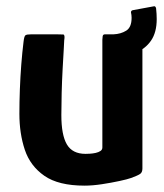

<svg xmlns="http://www.w3.org/2000/svg" viewBox="-20 -580 515 604"><path d="M246 4Q164 4 119.5 -27Q75 -58 58 -109Q41 -160 41 -222Q41 -259 42.5 -299Q44 -339 47 -377.5Q50 -416 54 -448Q56 -466 60 -469Q64 -472 78 -472H159Q173 -472 179 -471.5Q185 -471 182 -453Q182 -449 180.5 -424Q179 -399 177 -362.5Q175 -326 174 -287.5Q173 -249 173 -218Q173 -155 190.5 -125.5Q208 -96 249 -96Q254 -96 263 -96.5Q272 -97 281 -99Q290 -101 296 -105Q302 -109 302 -116V-455Q302 -460 303 -466Q304 -472 310 -472H414Q418 -472 423 -470Q428 -468 428 -459V-50Q428 -38 421 -33Q414 -28 392 -20Q381 -16 355.5 -10.5Q330 -5 300.5 -0.5Q271 4 246 4ZM463 -560Q469 -562 471 -554Q472 -545 472.5 -536.5Q473 -528 473 -520Q473 -478 455 -452Q437 -426 406 -414Q375 -402 337 -400Q331 -400 331 -406V-466Q331 -472 337 -472Q360 -473 377 -483.5Q394 -494 394 -524Q394 -528 393.5 -532.5Q393 -537 392 -541Q392 -547 398 -548Z"/></svg>

Font: Glory
Style: Bold
Weight: 700
Designer: Robert Leuschke
Foundry: Robert Leuschke
Version: Version 1.011